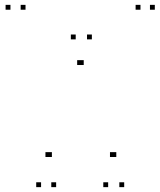

<svg xmlns="http://www.w3.org/2000/svg" viewBox="-20 -760 660 790"><path d="M149 10V-10H129V10ZM211 10V-10H191V10ZM317.5 -492.5V-512.5H297.5V-492.5ZM324.5 -492.5V-512.5H304.5V-492.5ZM425 10V-10H405V10ZM491 10V-10H471V10ZM617 -720V-740H597V-720ZM558 -720V-740H538V-720ZM458.5 -114V-134H438.5V-114ZM452.5 -114V-134H432.5V-114ZM358 -598V-618H338V-598ZM291.5 -598V-618H271.5V-598ZM193.5 -114V-134H173.5V-114ZM187 -114V-134H167V-114ZM85 -720V-740H65V-720ZM23 -720V-740H3V-720Z"/></svg>

Font: Monaspace Neon Dots Var
Style: Regular
Weight: 400
Designer: Riley Cran and the Lettermatic Team
Version: Version 1.100 (Monaspace Neon Dots)